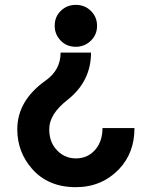

<svg xmlns="http://www.w3.org/2000/svg" viewBox="-20 -567 626 792"><path d="M293 -546.9Q329.1 -546.9 354 -522.9Q380.4 -497.6 380.4 -460.4Q380.4 -423.3 354 -398.4Q328.1 -374 293 -374Q255.4 -374 231.4 -398.4Q205.6 -424.8 205.6 -460.4Q205.6 -498 231 -522.5Q256.3 -546.9 293 -546.9ZM534.7 -38.6Q534.7 63 472.2 129.4Q400.4 205.1 293 205.1Q178.2 205.1 111.8 128.9Q51.3 59.6 51.3 -33.7Q51.3 -151.9 168.5 -234.9Q230 -278.3 230 -350.1H355.5Q355.5 -231.4 258.3 -154.8Q183.1 -96.2 183.1 -34.2Q183.1 14.6 209 45.9Q242.2 86.4 293 86.4Q344.2 86.4 376 46.9Q402.8 12.7 402.8 -38.6Z"/></svg>

Font: Consola Mono
Style: Bold
Weight: 700
Monospace: yes
Designer: Wojciech Kalinowski "wmk69" (wmk69@o2.pl)
Foundry: Wojciech Kalinowski "wmk69" (wmk69@o2.pl)
Version: Version 2.1.0